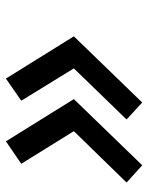

<svg xmlns="http://www.w3.org/2000/svg" viewBox="54 -654 502 650"><g transform="rotate(90 305.0 -329.0)"><path d="M321 -150 246 -98 103 -328 327 -559.5 384.5 -506.5 211.5 -328ZM534.5 -150 458.5 -98 315.5 -328 539.5 -559.5 598 -506.5 424 -328Z"/></g></svg>

Font: Russisch Sans
Style: Bold Italic
Weight: 700
Italic angle: -10°
Designer: Michael Sharanda (font) & Cristiano Sobral (main changes)
Foundry: Michael Sharanda
Version: Version 2.00;September 8, 2020;FontCreator 13.0.0.2681 64-bi